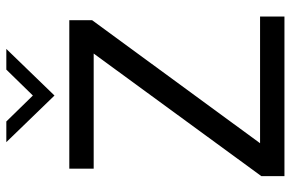

<svg xmlns="http://www.w3.org/2000/svg" viewBox="-180 -762 941 622"><g transform="rotate(-90 291.0 -450.5)"><path d="M32 -75 429 -618H56V-697H537V-623L138.5 -79H549V0H32ZM142 -901H209L293 -815L377 -901H444L293 -745Z"/></g></svg>

Font: HK Grotesk
Style: Regular
Weight: 400
Designer: Alfredo Marco Pradil
Foundry: Hanken Design Co.
Version: Version 3.001